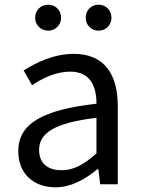

<svg xmlns="http://www.w3.org/2000/svg" viewBox="-20 -787 604 820"><path d="M217 13C284 13 345 -22 397 -65H400L408 0H483V-334C483 -468 427 -557 295 -557C208 -557 131 -518 81 -486L117 -423C160 -452 217 -481 280 -481C369 -481 392 -414 392 -344C161 -318 58 -259 58 -141C58 -43 126 13 217 13ZM243 -60C189 -60 147 -85 147 -147C147 -217 209 -262 392 -284V-132C339 -85 296 -60 243 -60ZM186 -656C217 -656 241 -681 241 -711C241 -743 217 -767 186 -767C154 -767 130 -743 130 -711C130 -681 154 -656 186 -656ZM401 -656C433 -656 456 -681 456 -711C456 -743 433 -767 401 -767C369 -767 346 -743 346 -711C346 -681 369 -656 401 -656Z"/></svg>

Font: Source Han Sans KR Regular
Style: Regular
Weight: 400
Designer: Ryoko NISHIZUKA (kana & ideographs); Paul D. Hunt (Latin, Greek & Cyrillic); Wenlong ZHANG (bopomofo); Sandoll Communica
Foundry: Adobe Systems Incorporated
Version: Version 1.004;PS 1.004;hotconv 1.0.82;makeotf.lib2.5.63406